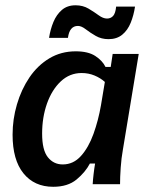

<svg xmlns="http://www.w3.org/2000/svg" viewBox="-20 -707 578 737"><path d="M184.2 10Q111.7 10 70 -41.7Q28.3 -93.3 28.3 -190Q28.3 -249.2 45 -306.2Q61.7 -363.3 92.9 -409.6Q124.2 -455.8 169.2 -482.9Q214.2 -510 270.8 -510Q318.3 -510 345.8 -492.1Q373.3 -474.2 385 -450H405L412.5 -500H512.5L451.7 -132.5Q445.8 -100 443.3 -63.3Q440.8 -26.7 440.8 0H335.8Q336.7 -16.7 339.2 -38.3Q341.7 -60 345 -79.2H325Q307.5 -45.8 273.8 -17.9Q240 10 184.2 10ZM220.8 -75.8Q261.7 -75.8 290.8 -108.3Q320 -140.8 338.8 -192.9Q357.5 -245 367.5 -302.5L382.5 -392.5Q365.8 -407.5 342.9 -417.1Q320 -426.7 293.3 -426.7Q247.5 -426.7 213.3 -394.6Q179.2 -362.5 160.4 -309.6Q141.7 -256.7 141.7 -194.2Q141.7 -130.8 163.8 -103.3Q185.8 -75.8 220.8 -75.8ZM168.3 -561.7Q173.3 -594.2 185 -622.5Q196.7 -650.8 217.5 -668.8Q238.3 -686.7 270 -686.7Q298.3 -686.7 320 -673.8Q341.7 -660.8 358.8 -648.3Q375.8 -635.8 390.8 -635.8Q405 -635.8 414.2 -645.8Q423.3 -655.8 425.8 -681.7H498.3Q493.3 -648.3 481.7 -619.6Q470 -590.8 449.2 -573.8Q428.3 -556.7 396.7 -556.7Q369.2 -556.7 347.5 -569.2Q325.8 -581.7 309.2 -594.6Q292.5 -607.5 279.2 -607.5Q246.7 -607.5 240.8 -561.7Z"/></svg>

Font: Familjen Grotesk GF Medium
Style: Italic
Weight: 500
Designer: Anders Wikstroem, Jonas Baeckman, Matilda Gysing, Kristian Moeller
Foundry: Familjen STHML AB
Version: Version 2.000; Beta; Release 4; Build 6